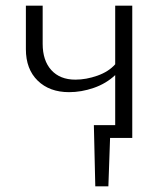

<svg xmlns="http://www.w3.org/2000/svg" viewBox="-20 -485 579 675"><path d="M445 -465V0H367L361 170H315L310 -45H385V-221Q353 -191 309.5 -176Q266 -161 223 -161Q154 -161 112.5 -201.5Q71 -242 71 -312V-465H130V-331Q130 -272 160.5 -238.5Q191 -205 245 -205Q283 -205 322.5 -219Q362 -233 385 -259V-465Z"/></svg>

Font: Ysabeau SC Semilight
Style: Regular
Weight: 300
Designer: Christian Thalmann (Catharsis Fonts)
Version: Version 0.003